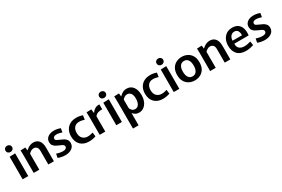

<svg xmlns="http://www.w3.org/2000/svg" viewBox="127 -2174 5642 3835"><g transform="rotate(-30 2948.5 -256.5)"><path d="M129 -593Q97 -593 75 -613Q53 -633 53 -665Q53 -697 75 -717Q97 -737 129 -737Q160 -737 182.5 -717Q205 -697 205 -665Q205 -633 182.5 -613Q160 -593 129 -593ZM65 -520 194 -524V0H65Z M320 -362Q320 -407 319.5 -446Q319 -485 317 -520L428 -524L437 -454H441Q458 -470 483.5 -488Q509 -506 542 -518.5Q575 -531 615 -531Q696 -531 741 -475Q786 -419 786 -315V0H657V-311Q657 -377 628.5 -402.5Q600 -428 565 -428Q525 -428 496.5 -408.5Q468 -389 449 -369V0H320Z M1047 11Q1003 11 958.5 2Q914 -7 883 -21L899 -109Q924 -100 966 -91Q1008 -82 1048 -82Q1091 -82 1113 -98.5Q1135 -115 1135 -141Q1135 -162 1120 -176.5Q1105 -191 1081.5 -201.5Q1058 -212 1031 -223Q999 -236 967 -254.5Q935 -273 913.5 -302Q892 -331 892 -377Q892 -448 947.5 -489.5Q1003 -531 1090 -531Q1131 -531 1170 -522.5Q1209 -514 1236 -502L1221 -414Q1198 -423 1162 -431Q1126 -439 1094 -439Q1057 -439 1036.5 -424Q1016 -409 1016 -384Q1016 -356 1045 -340.5Q1074 -325 1112 -309Q1146 -296 1180 -277.5Q1214 -259 1237 -228.5Q1260 -198 1260 -150Q1260 -77 1201 -33Q1142 11 1047 11Z M1595 11Q1474 11 1402 -59.5Q1330 -130 1330 -258Q1330 -338 1362 -399.5Q1394 -461 1456 -496Q1518 -531 1608 -531Q1641 -531 1678.5 -524.5Q1716 -518 1748 -505L1734 -410Q1711 -418 1679.5 -425Q1648 -432 1614 -432Q1542 -432 1502 -386.5Q1462 -341 1462 -261Q1462 -177 1507.5 -133Q1553 -89 1621 -89Q1657 -89 1689 -96.5Q1721 -104 1742 -110L1753 -17Q1727 -6 1682.5 2.5Q1638 11 1595 11Z M1842 0V-362Q1842 -413 1841 -450Q1840 -487 1839 -520L1950 -524L1961 -436H1964Q1992 -480 2035 -506.5Q2078 -533 2140 -530V-416Q2088 -420 2043.5 -405.5Q1999 -391 1971 -352V0Z M2289 -593Q2257 -593 2235 -613Q2213 -633 2213 -665Q2213 -697 2235 -717Q2257 -737 2289 -737Q2320 -737 2342.5 -717Q2365 -697 2365 -665Q2365 -633 2342.5 -613Q2320 -593 2289 -593ZM2225 -520 2354 -524V0H2225Z M2480 -351Q2480 -394 2479 -438.5Q2478 -483 2477 -520L2588 -524L2597 -450H2600Q2628 -483 2670 -507Q2712 -531 2764 -531Q2858 -531 2911 -460Q2964 -389 2964 -271Q2964 -186 2935.5 -122.5Q2907 -59 2858.5 -24Q2810 11 2750 11Q2702 11 2667.5 -9.5Q2633 -30 2611 -58H2610V224H2480ZM2714 -90Q2756 -90 2781.5 -114.5Q2807 -139 2819 -179Q2831 -219 2831 -264Q2831 -347 2800 -387.5Q2769 -428 2718 -428Q2684 -428 2655 -409.5Q2626 -391 2610 -367V-174Q2617 -143 2645 -116.5Q2673 -90 2714 -90Z M3300 11Q3179 11 3107 -59.5Q3035 -130 3035 -258Q3035 -338 3067 -399.5Q3099 -461 3161 -496Q3223 -531 3313 -531Q3346 -531 3383.5 -524.5Q3421 -518 3453 -505L3439 -410Q3416 -418 3384.5 -425Q3353 -432 3319 -432Q3247 -432 3207 -386.5Q3167 -341 3167 -261Q3167 -177 3212.5 -133Q3258 -89 3326 -89Q3362 -89 3394 -96.5Q3426 -104 3447 -110L3458 -17Q3432 -6 3387.5 2.5Q3343 11 3300 11Z M3614 -593Q3582 -593 3560 -613Q3538 -633 3538 -665Q3538 -697 3560 -717Q3582 -737 3614 -737Q3645 -737 3667.5 -717Q3690 -697 3690 -665Q3690 -633 3667.5 -613Q3645 -593 3614 -593ZM3550 -520 3679 -524V0H3550Z M4036 11Q3968 11 3909.5 -18Q3851 -47 3814.5 -107Q3778 -167 3778 -260Q3778 -353 3814.5 -413Q3851 -473 3909.5 -502Q3968 -531 4036 -531Q4103 -531 4162 -502Q4221 -473 4257 -413Q4293 -353 4293 -260Q4293 -167 4257 -107Q4221 -47 4162 -18Q4103 11 4036 11ZM4036 -83Q4095 -83 4127.5 -129Q4160 -175 4160 -260Q4160 -345 4127.5 -391Q4095 -437 4036 -437Q3976 -437 3943.5 -391Q3911 -345 3911 -260Q3911 -175 3943.5 -129Q3976 -83 4036 -83Z M4389 -362Q4389 -407 4388.5 -446Q4388 -485 4386 -520L4497 -524L4506 -454H4510Q4527 -470 4552.5 -488Q4578 -506 4611 -518.5Q4644 -531 4684 -531Q4765 -531 4810 -475Q4855 -419 4855 -315V0H4726V-311Q4726 -377 4697.5 -402.5Q4669 -428 4634 -428Q4594 -428 4565.5 -408.5Q4537 -389 4518 -369V0H4389Z M5215 11Q5085 11 5018.5 -61Q4952 -133 4952 -256Q4952 -330 4980 -392.5Q5008 -455 5063.5 -493Q5119 -531 5202 -531Q5287 -531 5337 -490.5Q5387 -450 5404.5 -382Q5422 -314 5411 -232H5080Q5075 -161 5116.5 -123Q5158 -85 5233 -85Q5273 -85 5312 -93.5Q5351 -102 5378 -111L5392 -21Q5355 -7 5308 2Q5261 11 5215 11ZM5197 -442Q5160 -442 5134 -422.5Q5108 -403 5094.5 -371Q5081 -339 5080 -301H5297Q5298 -306 5298 -309.5Q5298 -313 5298 -316Q5298 -370 5274.5 -406Q5251 -442 5197 -442Z M5649 11Q5605 11 5560.5 2Q5516 -7 5485 -21L5501 -109Q5526 -100 5568 -91Q5610 -82 5650 -82Q5693 -82 5715 -98.5Q5737 -115 5737 -141Q5737 -162 5722 -176.5Q5707 -191 5683.5 -201.5Q5660 -212 5633 -223Q5601 -236 5569 -254.5Q5537 -273 5515.5 -302Q5494 -331 5494 -377Q5494 -448 5549.5 -489.5Q5605 -531 5692 -531Q5733 -531 5772 -522.5Q5811 -514 5838 -502L5823 -414Q5800 -423 5764 -431Q5728 -439 5696 -439Q5659 -439 5638.5 -424Q5618 -409 5618 -384Q5618 -356 5647 -340.5Q5676 -325 5714 -309Q5748 -296 5782 -277.5Q5816 -259 5839 -228.5Q5862 -198 5862 -150Q5862 -77 5803 -33Q5744 11 5649 11Z"/></g></svg>

Font: Murecho Medium
Style: Regular
Weight: 500
Designer: Neil Summerour
Foundry: Positype
Version: Version 1.010; ttfautohint (v1.8.3)